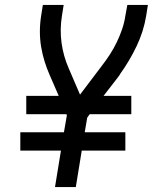

<svg xmlns="http://www.w3.org/2000/svg" viewBox="-20 -755 640 775"><path d="M202 0 226 -147H62V-221H238L250 -290L248 -294H86V-368H217L181 -451Q169 -478 160 -507Q151 -536 146 -566Q141 -596 141 -627.5Q141 -659 146 -691L153 -735H237L230 -691Q221 -635 228.5 -581.5Q236 -528 257 -480L303 -373L390 -488Q408 -511 423.5 -535Q439 -559 451.5 -585Q464 -611 473 -637.5Q482 -664 486 -691L494 -735H577L570 -691Q560 -629 531.5 -569Q503 -509 464 -455V-454Q462 -451 460 -448.5Q458 -446 456 -443L398 -368H510V-294H342L332 -280L322 -221H486V-147H310L286 0Z"/></svg>

Font: Zed Sans Extended
Style: Italic
Weight: 400
Width: 7
Italic angle: -9°
Designer: Belleve Invis
Foundry: Belleve Invis
Version: Version 1.0.0; ttfautohint (v1.8.4)